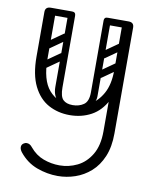

<svg xmlns="http://www.w3.org/2000/svg" viewBox="-89 -567 759 944"><g transform="rotate(10 290.5 -95.5)"><path d="M264 309Q211 309 159.5 290Q108 271 71 225Q61 212 61 200Q61 189 70 182Q78 176 87 176Q103 176 115 192Q144 227 183 241.5Q222 256 264 256Q310 256 352 235.5Q394 215 421 170Q448 125 448 54V-474Q448 -500 476 -500Q503 -500 503 -474V54Q503 122 482.5 170.5Q462 219 427.5 249.5Q393 280 350.5 294.5Q308 309 264 309ZM270 4Q211 4 163.5 -22Q116 -48 88 -104.5Q60 -161 60 -251H115Q115 -144 157.5 -95Q200 -46 270 -46Q316 -46 356.5 -67.5Q397 -89 422.5 -134.5Q448 -180 448 -251H483Q483 -161 454 -104.5Q425 -48 377 -22Q329 4 270 4ZM88 -225Q60 -225 60 -251V-474Q60 -500 88 -500Q115 -500 115 -474V-251Q115 -225 88 -225ZM194 -500Q212 -500 212 -482V-120Q212 -104 194 -104Q177 -104 177 -121V-483Q177 -500 194 -500ZM371 -500Q389 -500 389 -482V-120Q389 -104 371 -104Q354 -104 354 -121V-483Q354 -500 371 -500ZM276 -47 287 -28Q177 -28 177 -121V-219H212V-124Q212 -79 228 -63Q244 -47 276 -47ZM276 -47Q308 -47 331 -63Q354 -79 354 -124V-219H389V-111Q389 -74 352.5 -51Q316 -28 266 -28ZM72 -483Q72 -500 89 -500H192Q211 -500 211 -483Q211 -465 193 -465H90Q72 -465 72 -483ZM356 -483Q356 -500 373 -500H476Q495 -500 495 -483Q495 -465 477 -465H374Q356 -465 356 -483ZM117 -303Q102 -292 93 -306Q89 -311 88.5 -318Q88 -325 96 -331L173 -385Q188 -395 198 -381Q202 -375 201.5 -368.5Q201 -362 194 -357ZM117 -205Q102 -194 93 -208Q89 -213 88.5 -220Q88 -227 96 -233L173 -287Q188 -297 198 -283Q202 -277 201.5 -270.5Q201 -264 194 -259ZM394 -303Q379 -292 370 -306Q366 -311 365.5 -318Q365 -325 373 -331L450 -385Q465 -395 475 -381Q479 -375 478.5 -368.5Q478 -362 471 -357ZM394 -205Q379 -194 370 -208Q366 -213 365.5 -220Q365 -227 373 -233L450 -287Q465 -297 475 -283Q479 -277 478.5 -270.5Q478 -264 471 -259Z"/></g></svg>

Font: Nsibidi Libre Uzo
Style: Regular
Weight: 400
Designer: Oluwaseun Badejo
Version: Version 1.021